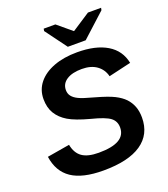

<svg xmlns="http://www.w3.org/2000/svg" viewBox="-160 -1008 988 1131"><g transform="rotate(-20 333.5 -443.0)"><path d="M293 9.8Q162.6 9.8 94.2 -36.4Q25.9 -82.5 12.2 -178.2L153.3 -202.1Q163.6 -147.9 199 -123Q234.4 -98.1 302.7 -98.1Q387.2 -98.1 429.2 -122.3Q471.2 -146.5 471.2 -195.3Q471.2 -214.8 463.9 -230.5Q456.5 -246.1 441.9 -257.3Q427.2 -268.6 398.2 -279.8Q369.1 -291 325.7 -301.8Q236.3 -325.7 192.9 -351.6Q149.9 -377.4 127 -414.8Q104 -452.1 104 -506.3Q104 -564 138.9 -607.2Q173.8 -650.4 236.8 -674.3Q299.8 -698.2 383.8 -698.2Q500 -698.2 570.3 -656Q640.6 -613.8 656.7 -532.7L516.1 -500Q505.4 -543.9 469.5 -570.1Q433.6 -596.2 376 -596.2Q315.4 -596.2 280.8 -573.5Q246.1 -550.8 246.1 -511.2Q246.1 -488.3 258.8 -472.2Q271.5 -456.1 295.9 -444.3Q308.1 -438 332.3 -430.2Q356.4 -422.4 392.6 -412.6Q470.2 -391.1 507.3 -372.3Q544.4 -353.5 566.9 -330.1Q588.9 -306.6 600.6 -276.4Q612.3 -246.1 612.3 -206.5Q612.3 -101.1 531.2 -45.7Q450.2 9.8 293 9.8ZM604 -881.8 456.1 -747.1H344.2L244.6 -881.8L247.1 -896H320.3L409.2 -821.8H411.1L524.4 -896H606.9Z"/></g></svg>

Font: Arimo
Style: Italic
Weight: 400
Italic angle: -12°
Designer: Steve Matteson
Foundry: Monotype Imaging Inc.
Version: Version 1.33